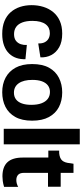

<svg xmlns="http://www.w3.org/2000/svg" viewBox="487 -1228 755 1770"><g transform="rotate(90 865.0 -343.5)"><path d="M293 14Q225 14 175 -6.5Q125 -27 92.5 -64.5Q60 -102 44 -151Q28 -200 28 -257Q28 -315 44 -366Q60 -417 92 -456Q124 -495 173.5 -517Q223 -539 290 -539Q366 -539 415 -511.5Q464 -484 488 -438.5Q512 -393 509 -338L381 -318Q382 -354 370 -377.5Q358 -401 336.5 -413Q315 -425 286 -425Q260 -425 239.5 -415.5Q219 -406 204 -386Q189 -366 181 -335.5Q173 -305 173 -264Q173 -209 187.5 -171Q202 -133 229 -114Q256 -95 295 -95Q334 -95 356.5 -112.5Q379 -130 388 -157.5Q397 -185 395 -213L526 -200Q528 -157 515.5 -118.5Q503 -80 474.5 -50Q446 -20 400.5 -3Q355 14 293 14Z M831 14Q755 14 696.5 -17Q638 -48 604.5 -109Q571 -170 571 -262Q571 -357 605 -418Q639 -479 698.5 -509Q758 -539 832 -539Q909 -539 967.5 -508.5Q1026 -478 1059.5 -416.5Q1093 -355 1093 -262Q1093 -167 1058.5 -106Q1024 -45 965 -15.5Q906 14 831 14ZM835 -94Q871 -94 896 -112.5Q921 -131 934 -167Q947 -203 947 -254Q947 -309 933 -347Q919 -385 892.5 -405.5Q866 -426 828 -426Q793 -426 768 -407Q743 -388 730 -352Q717 -316 717 -264Q717 -183 748 -138.5Q779 -94 835 -94Z M1168 0V-701H1311V0Z M1606 12Q1519 12 1476 -34Q1433 -80 1433 -176V-411H1369V-511H1391Q1439 -515 1460 -538.5Q1481 -562 1485 -612L1490 -643H1574V-525H1702V-408H1574V-187Q1574 -149 1592 -132.5Q1610 -116 1640 -116Q1657 -116 1673 -120.5Q1689 -125 1703 -133V-3Q1673 6 1649 9Q1625 12 1606 12Z"/></g></svg>

Font: Bricolage Grotesque 72pt
Style: Bold
Weight: 700
Designer: Mathieu Triay
Foundry: Atelier Triay
Version: Version 1.001;gftools[0.9.33.dev8+g029e19f]